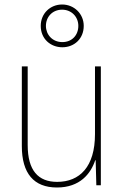

<svg xmlns="http://www.w3.org/2000/svg" viewBox="-20 -823 553 853"><path d="M257 -613C310 -613 352 -651 352 -708C352 -762 309 -803 256 -803C204 -803 161 -764 161 -708C161 -650 205 -613 257 -613ZM257 -636C213 -636 184 -669 184 -708C184 -748 213 -780 256 -780C297 -780 328 -749 328 -708C328 -667 300 -636 257 -636ZM428 -528H402V-227C402 -82 334 -15 234 -15C150 -15 103 -65 103 -179V-528H77V-174C77 -53 130 10 233 10C335 10 383 -51 403 -111H405L408 0H428Z"/></svg>

Font: Noto Sans Devanagari SemiCondensed Thin
Style: Regular
Weight: 100
Width: 4
Designer: Jelle Bosma - Monotype Design Team
Foundry: Monotype Imaging Inc.
Version: Version 2.004